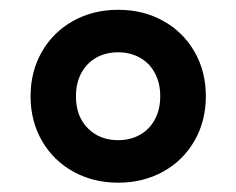

<svg xmlns="http://www.w3.org/2000/svg" viewBox="-20 -770 494 402"><path d="M44 -568.5Q44 -620.5 67.8 -661.8Q91.5 -703 133.2 -726.2Q175 -749.5 227.5 -749.5Q280 -749.5 321.8 -726.2Q363.5 -703 387.2 -661.8Q411 -620.5 411 -568.5Q411 -516.5 387.2 -475.2Q363.5 -434 321.8 -410.8Q280 -387.5 227.5 -387.5Q175 -387.5 133.2 -410.8Q91.5 -434 67.8 -475.2Q44 -516.5 44 -568.5ZM315.5 -568.5Q315.5 -596.5 304 -617.5Q292.5 -638.5 272.5 -649.5Q252.5 -660.5 227.5 -660.5Q202 -660.5 182 -649.5Q162 -638.5 150.5 -617.5Q139 -596.5 139 -568.5Q139 -526.5 163.8 -501.5Q188.5 -476.5 227.5 -476.5Q253 -476.5 273 -487.8Q293 -499 304.2 -519.8Q315.5 -540.5 315.5 -568.5Z"/></svg>

Font: Encode Sans Condensed
Style: Bold
Weight: 700
Width: 3
Designer: Multiple Designers
Foundry: Impallari Type
Version: Version 2.000